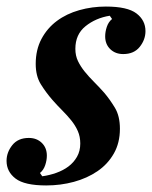

<svg xmlns="http://www.w3.org/2000/svg" viewBox="-34 -554 464 586"><path d="M107 12Q41 12 13.5 -9Q-14 -30 -14 -63Q-14 -89 3.5 -111Q21 -133 54 -133Q78 -133 93.5 -118Q109 -103 109 -79Q109 -65 104 -50Q99 -35 88 -26L95 -16Q117 -19 138 -26.5Q159 -34 175 -46Q191 -58 201 -75.5Q211 -93 211 -116Q211 -137 203.5 -154Q196 -171 183.5 -186.5Q171 -202 156 -217Q141 -232 126 -249Q106 -272 90.5 -297Q75 -322 75 -359Q75 -402 92.5 -435Q110 -468 139.5 -490Q169 -512 208 -523Q247 -534 289 -534Q355 -534 382.5 -513Q410 -492 410 -459Q410 -433 392.5 -411Q375 -389 342 -389Q318 -389 302.5 -404Q287 -419 287 -443Q287 -457 292 -472Q297 -487 308 -496L301 -506Q258 -499 227 -474Q196 -449 196 -405Q196 -384 204 -367.5Q212 -351 224.5 -335.5Q237 -320 252.5 -304.5Q268 -289 284 -271Q301 -251 316.5 -225.5Q332 -200 332 -161Q332 -118 313.5 -85.5Q295 -53 263.5 -31.5Q232 -10 191.5 1Q151 12 107 12Z"/></svg>

Font: IBM Plex Serif SmBld
Style: Italic
Weight: 600
Italic angle: -14°
Designer: Mike Abbink, Paul van der Laan, Pieter van Rosmalen
Foundry: Bold Monday
Version: Version 3.001